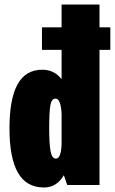

<svg xmlns="http://www.w3.org/2000/svg" viewBox="-20 -820 509 851"><path d="M421 0H278L263 -43.5Q231.5 11 175 11Q97 11 59.5 -54.5Q22 -120 22 -251Q22 -381.5 57.8 -446.2Q93.5 -511 168 -511Q220 -511 253 -469V-599H166V-699H253V-800H421V-699H469V-599H421ZM198 -251Q198 -183.5 204 -150.2Q210 -117 228 -117Q250.5 -117 253 -181V-315Q249.5 -383 226 -383Q208 -383 203 -351.8Q198 -320.5 198 -251Z"/></svg>

Font: League Mono Condensed ExtraBold
Style: Regular
Weight: 800
Width: 1
Designer: Tyler Finck
Foundry: The League of Moveable Type / Tyler Finck
Version: Version 2.210